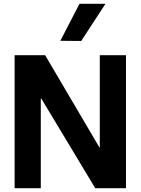

<svg xmlns="http://www.w3.org/2000/svg" viewBox="-20 -991 741 1012"><path d="M57 1V-700H218L504 -214H506V-700H644V1H482L198 -471H195V1ZM298 -776 399 -971H536L408 -775Z"/></svg>

Font: Lopes Sans
Style: Bold
Weight: 700
Designer: Gabriel Lam, Diego Maldonado
Foundry: TypeRant, Foresti Design
Version: Version 4.000